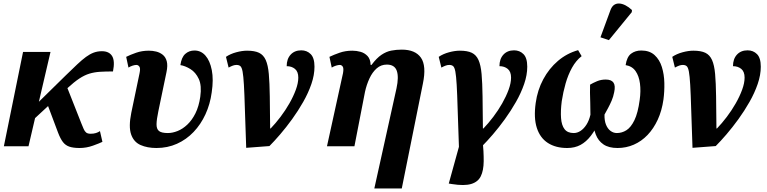

<svg xmlns="http://www.w3.org/2000/svg" viewBox="-20 -831 4358 1091"><path d="M119 -104 137 -190 354 -403Q391 -439 418.5 -465Q446 -491 468.5 -507.5Q491 -524 512.5 -532Q534 -540 559 -540Q600 -540 617 -512.5Q634 -485 622 -425Q580 -425 548 -423Q516 -421 488 -412.5Q460 -404 430.5 -384.5Q401 -365 363 -330ZM2 0 111 -536H267L142 0ZM432 10Q397 10 374.5 2.5Q352 -5 337.5 -24Q323 -43 310 -77L242 -258L353 -356L443 -128Q450 -111 455.5 -98Q461 -85 469.5 -78Q478 -71 495 -71Q512 -71 525 -75Q538 -79 548 -86L562 -25Q546 -17 508.5 -3.5Q471 10 432 10Z M869 10Q817 10 778.5 -7Q740 -24 725 -67.5Q710 -111 726 -190L773 -415Q779 -443 772 -452.5Q765 -462 755 -462Q746 -462 733.5 -458Q721 -454 710 -447L697 -508Q721 -520 754 -531.5Q787 -543 826 -543Q847 -543 867.5 -538Q888 -533 904.5 -520Q921 -507 927.5 -483Q934 -459 926 -421L880 -200Q870 -153 869.5 -125.5Q869 -98 883.5 -86.5Q898 -75 934 -75Q960 -75 989 -86.5Q1018 -98 1044.5 -123Q1071 -148 1090.5 -187Q1110 -226 1118 -281Q1127 -345 1109.5 -382.5Q1092 -420 1062 -438.5Q1032 -457 1005 -461Q1011 -505 1032.5 -524.5Q1054 -544 1085 -544Q1122 -544 1147.5 -515Q1173 -486 1183.5 -432.5Q1194 -379 1183 -306Q1174 -239 1147.5 -181.5Q1121 -124 1080 -81Q1039 -38 985.5 -14Q932 10 869 10Z M1264 -508Q1289 -525 1322.5 -534Q1356 -543 1384 -543Q1427 -543 1452 -531Q1477 -519 1490 -490Q1503 -461 1507.5 -410.5Q1512 -360 1513 -284Q1514 -208 1515 -101H1518Q1546 -130 1574 -167Q1602 -204 1624.5 -243.5Q1647 -283 1661 -321Q1675 -359 1675 -390Q1675 -424 1656 -439.5Q1637 -455 1609 -455Q1609 -496 1631.5 -520.5Q1654 -545 1692 -545Q1724 -545 1745.5 -523.5Q1767 -502 1767 -452Q1767 -405 1749.5 -354Q1732 -303 1703 -252Q1674 -201 1640 -154Q1606 -107 1572 -67.5Q1538 -28 1511 -1L1379 9Q1374 -124 1371.5 -211Q1369 -298 1366 -349Q1363 -400 1358.5 -424Q1354 -448 1346 -455Q1338 -462 1324 -462Q1314 -462 1304 -458.5Q1294 -455 1279 -447Z M2107 240 2233 -329Q2247 -394 2234.5 -429Q2222 -464 2178 -464Q2145 -464 2120.5 -442.5Q2096 -421 2079.5 -385.5Q2063 -350 2054 -309L1994 0H1838L1929 -415Q1934 -443 1927.5 -452.5Q1921 -462 1911 -462Q1902 -462 1889 -458Q1876 -454 1865 -447L1852 -508Q1877 -520 1910 -531.5Q1943 -543 1982 -543Q2006 -543 2029 -536.5Q2052 -530 2068.5 -512.5Q2085 -495 2086 -462H2091Q2120 -501 2147.5 -519.5Q2175 -538 2203.5 -543.5Q2232 -549 2263 -549Q2340 -549 2372 -503Q2404 -457 2383 -356L2263 240Z M2549 215 2530 212 2592 -12 2722 -40Q2729 32 2728.5 85Q2728 138 2712 170.5Q2696 203 2657 214.5Q2618 226 2549 215ZM2473 -508Q2498 -525 2531.5 -534Q2565 -543 2593 -543Q2636 -543 2661 -531Q2686 -519 2699 -490Q2712 -461 2716.5 -410.5Q2721 -360 2722 -284Q2723 -208 2724 -101H2727Q2755 -130 2783 -167Q2811 -204 2833.5 -243.5Q2856 -283 2870 -321Q2884 -359 2884 -390Q2884 -424 2865 -439.5Q2846 -455 2818 -455Q2818 -496 2840.5 -520.5Q2863 -545 2901 -545Q2933 -545 2954.5 -523.5Q2976 -502 2976 -452Q2976 -405 2958.5 -354Q2941 -303 2912 -252Q2883 -201 2849 -154Q2815 -107 2781 -67.5Q2747 -28 2720 -1L2588 9Q2583 -124 2580.5 -211Q2578 -298 2575 -349Q2572 -400 2567.5 -424Q2563 -448 2555 -455Q2547 -462 2533 -462Q2523 -462 2513 -458.5Q2503 -455 2488 -447Z M3024 -246Q3034 -319 3067 -380.5Q3100 -442 3150.5 -485Q3201 -528 3265 -546L3285 -512Q3253 -487 3230.5 -446.5Q3208 -406 3194 -357Q3180 -308 3172 -256Q3165 -201 3168 -160Q3171 -119 3188 -97Q3205 -75 3240 -75Q3260 -75 3278.5 -87Q3297 -99 3312 -122Q3327 -145 3335 -179Q3335 -215 3334 -246.5Q3333 -278 3332.5 -304.5Q3332 -331 3333 -350Q3350 -360 3372.5 -369.5Q3395 -379 3422 -379Q3454 -379 3466 -361.5Q3478 -344 3470 -307Q3465 -281 3455.5 -259Q3446 -237 3435.5 -217.5Q3425 -198 3415 -180Q3414 -146 3423.5 -122.5Q3433 -99 3449.5 -87Q3466 -75 3485 -75Q3514 -75 3539.5 -91Q3565 -107 3585 -148Q3605 -189 3615 -264Q3622 -314 3616.5 -356.5Q3611 -399 3591.5 -427Q3572 -455 3535 -461Q3542 -508 3566 -526Q3590 -544 3624 -544Q3671 -544 3699.5 -518Q3728 -492 3741 -450Q3754 -408 3755 -359.5Q3756 -311 3750 -266Q3741 -202 3717.5 -151Q3694 -100 3659.5 -64Q3625 -28 3581.5 -9Q3538 10 3489 10Q3439 10 3409 -10.5Q3379 -31 3365.5 -66.5Q3352 -102 3349 -145L3388 -145Q3364 -94 3337.5 -59.5Q3311 -25 3278.5 -7.5Q3246 10 3203 10Q3138 10 3093.5 -18.5Q3049 -47 3030.5 -104Q3012 -161 3024 -246ZM3440 -603 3392 -619 3449 -774Q3457 -795 3470 -803.5Q3483 -812 3499.5 -811Q3516 -810 3534.5 -800.5Q3553 -791 3571 -774L3570 -762Z M3800 -508Q3825 -525 3858.5 -534Q3892 -543 3920 -543Q3963 -543 3988 -531Q4013 -519 4026 -490Q4039 -461 4043.5 -410.5Q4048 -360 4049 -284Q4050 -208 4051 -101H4054Q4082 -130 4110 -167Q4138 -204 4160.5 -243.5Q4183 -283 4197 -321Q4211 -359 4211 -390Q4211 -424 4192 -439.5Q4173 -455 4145 -455Q4145 -496 4167.5 -520.5Q4190 -545 4228 -545Q4260 -545 4281.5 -523.5Q4303 -502 4303 -452Q4303 -405 4285.5 -354Q4268 -303 4239 -252Q4210 -201 4176 -154Q4142 -107 4108 -67.5Q4074 -28 4047 -1L3915 9Q3910 -124 3907.5 -211Q3905 -298 3902 -349Q3899 -400 3894.5 -424Q3890 -448 3882 -455Q3874 -462 3860 -462Q3850 -462 3840 -458.5Q3830 -455 3815 -447Z"/></svg>

Font: Noto Serif
Style: Italic
Weight: 400
Italic angle: -12°
Designer: Monotype Design Team
Foundry: Monotype Imaging Inc.
Version: Version 2.013